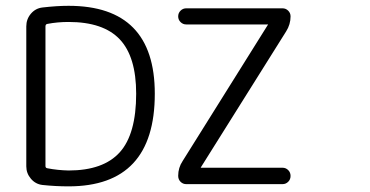

<svg xmlns="http://www.w3.org/2000/svg" viewBox="-20 -746 1299 674"><path d="M919.9 -658.2Q920.9 -658.2 920.9 -659.2Q920.9 -660.2 919.9 -660.2H633.8Q622.1 -660.2 613.8 -668.5Q605.5 -676.8 605.5 -688.5Q605.5 -700.2 613.8 -708.5Q622.1 -716.8 633.8 -716.8H971.7Q983.4 -716.8 991.7 -708.5Q1000 -700.2 1000 -688.5Q1000 -660.2 984.4 -635.7L685.5 -159.2Q684.6 -158.2 684.6 -157.7Q684.6 -157.2 685.5 -157.2H971.7Q983.4 -157.2 991.7 -148.9Q1000 -140.6 1000 -128.4Q1000 -116.2 991.7 -107.9Q983.4 -99.6 971.7 -99.6H633.8Q622.1 -99.6 613.8 -107.9Q605.5 -116.2 605.5 -128.9Q605.5 -157.2 621.1 -180.7ZM523.4 -417Q523.4 -91.8 220.7 -91.8Q174.8 -91.8 128.9 -96.7Q104.5 -99.6 88.4 -118.7Q72.3 -137.7 72.3 -162.1V-653.3Q72.3 -678.7 88.4 -697.8Q104.5 -716.8 128.9 -719.7Q179.7 -725.6 220.7 -725.6Q523.4 -725.6 523.4 -417ZM458 -417Q458 -546.9 400.4 -607.9Q342.8 -668.9 220.7 -668.9Q181.6 -668.9 146.5 -662.1Q139.6 -661.1 139.6 -653.3V-163.1Q139.6 -156.2 146.5 -155.3Q181.6 -148.4 220.7 -147.5Q342.8 -147.5 400.4 -211.4Q458 -275.4 458 -417Z"/></svg>

Font: Gen Jyuu Gothic Normal
Style: Regular
Weight: 300
Designer: [Source Han Sans]
Ryoko NISHIZUKA  (kana & ideographs); Paul D. Hunt (Latin, Greek & Cyrillic); Wenlong ZHANG  (bopomofo
Version: Version 1.002.20150607